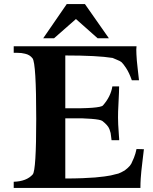

<svg xmlns="http://www.w3.org/2000/svg" viewBox="-20 -918 749 938"><path d="M512 -731H457L351 -825L244 -731H191L306 -898H395ZM683 -189Q680 -164 676 -130Q672 -96 670.5 -82Q669 -68 667.5 -46Q666 -24 666 0H47V-30Q110 -32 140 -66Q157 -86 157 -337Q157 -609 139 -633Q132 -642 123 -647.5Q114 -653 102.5 -655.5Q91 -658 84 -659Q77 -660 63 -660Q49 -660 47 -660V-692H197Q347 -692 497 -692H647Q645 -679 646.5 -653Q648 -627 648.5 -622Q649 -617 652.5 -584Q656 -551 659 -526H624Q611 -563 596 -585.5Q581 -608 574 -614Q567 -620 549 -627Q531 -634 530 -635Q455 -647 299 -647V-389Q470 -387 483 -403Q521 -446 529 -496H562Q563 -496 557 -373Q556 -344 557.5 -309.5Q559 -275 561 -254.5Q563 -234 562 -233H525Q524 -237 523 -249Q522 -261 520.5 -268Q519 -275 515 -286Q511 -297 502 -307Q493 -317 480 -327Q471 -334 425.5 -337.5Q380 -341 340 -340H299V-46Q344 -46 382.5 -47.5Q421 -49 444.5 -51Q468 -53 490.5 -56Q513 -59 521.5 -61Q530 -63 543.5 -66.5Q557 -70 558 -70L572 -76Q586 -83 589.5 -85.5Q593 -88 604.5 -98Q616 -108 621.5 -118.5Q627 -129 634.5 -147.5Q642 -166 647 -190Z"/></svg>

Font: GFS Artemisia
Style: Bold
Weight: 700
Designer: Designed by Takis Katsoulidis.
Foundry: Designed by Takis Katsoulidis.
Version: Version 1.0